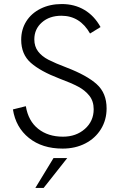

<svg xmlns="http://www.w3.org/2000/svg" viewBox="-20 -727 599 951"><path d="M44 -185 108 -201Q120 -128 169 -89Q218 -50 292 -50Q357 -50 400.5 -88.5Q444 -127 444 -186Q444 -226 422.5 -253Q401 -280 367 -298Q333 -316 274 -338Q180 -374 132.5 -416Q85 -458 85 -530Q85 -581 110 -621Q135 -661 181 -684Q227 -707 286 -707Q349 -707 398 -678Q447 -649 478 -593L426 -561Q376 -649 284 -649Q225 -649 187.5 -616Q150 -583 150 -532Q150 -497 168.5 -472.5Q187 -448 220 -431Q253 -414 311 -392Q410 -354 459 -310Q508 -266 508 -190Q508 -133 480 -87.5Q452 -42 402.5 -16.5Q353 9 290 9Q189 9 123.5 -43.5Q58 -96 44 -185ZM245 56H313L196 204H155Z"/></svg>

Font: Hanken Grotesk Light
Style: Regular
Weight: 300
Designer: Alfredo Marco Pradil
Foundry: Hanken Design Co.
Version: Version 3.014